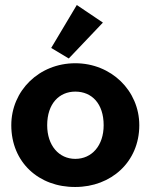

<svg xmlns="http://www.w3.org/2000/svg" viewBox="-20 -734 603 765"><path d="M254 -501 390 -644 286 -714 184 -543ZM280 11C423 11 535 -89 535 -235C535 -373 423 -482 280 -482C136 -482 25 -373 25 -235C25 -87 135 12 280 11ZM280 -101C215 -101 168 -154 168 -235C168 -321 216 -369 280 -369C346 -369 393 -321 393 -235C393 -154 346 -101 280 -101Z"/></svg>

Font: Inconsolata SemiExpanded Black
Style: Regular
Weight: 900
Width: 6
Monospace: yes
Designer: Raph Levien, Cyreal, Brenton Simpson
Foundry: Raph Levien, Cyreal, Google
Version: Version 3.100